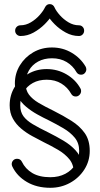

<svg xmlns="http://www.w3.org/2000/svg" viewBox="-20 -890 474 914"><path d="M38.6 -97.4Q35.8 -103.5 35.8 -108.6Q35.8 -118.8 42.8 -126.4Q49.9 -134.1 61.2 -134.1Q77 -134.1 83.9 -120.5Q100.4 -86.1 133.9 -66.2Q167.5 -46.4 219.6 -46.4Q259.8 -46.4 290.8 -62.6Q321.8 -78.9 339.3 -107.6Q356.9 -136.2 356.9 -171.9Q356.9 -209.1 335.8 -234.6Q314.6 -260.1 281.9 -279.3Q249.2 -298.5 214.2 -316.2Q186.1 -329.5 157.4 -345.5Q128.6 -361.5 104.4 -381.8Q80.1 -402 65.4 -429Q50.8 -456 50.8 -492.6Q50.8 -540 74.6 -578.9Q98.4 -617.8 138.2 -640.9Q178.1 -664 227.6 -664Q278.9 -664 321.4 -638.8Q363.9 -613.5 387.5 -573Q390.9 -566.8 390.9 -559.9Q390.9 -550.1 383.8 -542.2Q376.8 -534.4 366 -534.4Q352 -534.4 344.5 -545.9Q327 -577 297.1 -594.8Q267.1 -612.6 227.6 -612.6Q189.9 -612.6 161.4 -597Q132.9 -581.4 117.3 -554Q101.8 -526.6 101.8 -492.6Q101.8 -461.1 117.8 -439.6Q133.9 -418.1 163.6 -400.4Q193.4 -382.8 235 -362.6Q280.5 -339.8 320 -314.9Q359.5 -290.1 383.4 -256.4Q407.2 -222.6 407.2 -171.9Q407.2 -123.2 381.6 -83.1Q355.9 -42.9 313.2 -19.4Q270.5 4 219.6 4Q155 4 107.8 -23.8Q60.6 -51.5 38.6 -97.4ZM331.1 -68.5Q331.1 -106.5 310.1 -132.1Q289.1 -157.6 256.5 -176.7Q223.9 -195.8 188.9 -212.8Q161.9 -226.6 133.4 -242.1Q104.9 -257.5 80.8 -277.8Q56.6 -298 41.3 -325.2Q26 -352.5 26 -388.9Q26 -436.9 49.8 -475.8Q73.6 -514.6 113.3 -537.9Q153 -561.2 202.2 -561.2Q253.5 -561.2 296.5 -536.1Q339.5 -511 362.5 -469.8Q366.1 -464.6 366.1 -456.8Q366.1 -446.4 358.6 -438.5Q351 -430.6 340.6 -430.6Q325.9 -430.6 318.8 -443.5Q301.9 -474 272.1 -492.2Q242.4 -510.5 202.2 -510.5Q164.5 -510.5 136.2 -494.9Q107.9 -479.2 92.1 -451.9Q76.4 -424.5 76.4 -388.9Q76.4 -357.4 91.5 -336.8Q106.6 -316.2 136.1 -298.7Q165.6 -281.1 210.2 -259.5Q249 -240.1 282.4 -220.2Q315.9 -200.2 339.2 -174.9Q362.6 -149.6 372.5 -113.6ZM194.4 -855.4Q197.6 -861.9 202.9 -866.1Q208.1 -870.4 217 -870.4Q224.9 -870.4 230.6 -866.1Q236.4 -861.9 239.2 -855.4Q246.9 -838 264.7 -817.9Q282.5 -797.8 306.1 -783.7Q329.6 -769.6 355.6 -769.6Q366.4 -769.6 373.4 -762.2Q380.5 -754.9 380.5 -744.1Q380.5 -733.4 373.4 -726Q366.4 -718.6 355.6 -718.6Q323 -718.6 293 -735.1Q263 -751.6 240.2 -774.6Q217.4 -797.6 206.2 -817.6H227.4Q215.6 -797.6 192.6 -774.6Q169.6 -751.6 139.9 -735.1Q110.2 -718.6 77.6 -718.6Q66.9 -718.6 59.5 -726Q52.1 -733.4 52.1 -744.1Q52.1 -754.9 59.5 -762.2Q66.9 -769.6 77.6 -769.6Q103 -769.6 126.8 -783.7Q150.5 -797.8 168.3 -817.9Q186.1 -838 194.4 -855.4Z"/></svg>

Font: Libertine-Super Thin
Style: Regular
Weight: 100
Designer: Bastien Sozeau
Foundry: NBR — Bastien Sozeau
Version: Version 2.003;gftools[0.9.33]